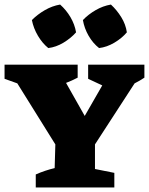

<svg xmlns="http://www.w3.org/2000/svg" viewBox="-44 -823 654 843"><path d="M113 0V-57Q133 -66 154 -73Q175 -80 196 -85L199 -189L32 -457L-24 -477V-539H297V-482Q272 -469 246 -459L328 -314L405 -448L343 -477V-539H590V-482Q569 -468 547 -457L373 -189V-81L458 -64V0ZM220 -803Q247 -779 265.5 -747.5Q284 -716 290 -681Q267 -655 234.5 -635.5Q202 -616 168 -612Q142 -633 122.5 -666Q103 -699 96 -735Q121 -760 153 -778.5Q185 -797 220 -803ZM443 -803Q469 -779 488.5 -747.5Q508 -716 513 -681Q491 -655 458 -635.5Q425 -616 391 -612Q364 -633 345 -666Q326 -699 320 -735Q344 -760 376 -778.5Q408 -797 443 -803Z"/></svg>

Font: Piazzolla SC ExtraBold
Style: Regular
Weight: 800
Designer: Juan Pablo del Peral
Foundry: Huerta Tipografica
Version: Version 1.330